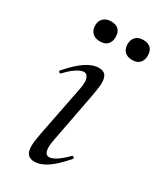

<svg xmlns="http://www.w3.org/2000/svg" viewBox="-151 -617 574 683"><g transform="rotate(30 135.5 -275.5)"><path d="M73 -36Q73 -51 80 -89L121 -297Q124 -312 124 -324Q124 -339 118.5 -347.5Q113 -356 104 -356Q92 -356 73.5 -344Q55 -332 35 -310Q34 -309 32 -309Q29 -309 26.5 -312.5Q24 -316 27 -318Q62 -358 90 -376.5Q118 -395 143 -395Q161 -395 169.5 -385Q178 -375 178 -352Q178 -338 171 -299L131 -89Q128 -73 128 -62Q128 -31 147 -31Q171 -31 215 -75Q217 -77 219 -77Q222 -77 224 -73.5Q226 -70 223 -67Q189 -28 162 -9.5Q135 9 109 9Q91 9 82 -1.5Q73 -12 73 -36ZM55 -519Q55 -538 66.5 -549Q78 -560 98 -560Q118 -560 128.5 -549.5Q139 -539 139 -519Q139 -500 128.5 -489Q118 -478 98 -478Q78 -478 66.5 -489Q55 -500 55 -519ZM188 -519Q188 -538 199 -549Q210 -560 230 -560Q250 -560 260.5 -549.5Q271 -539 271 -519Q271 -500 260.5 -489Q250 -478 230 -478Q210 -478 199 -489Q188 -500 188 -519Z"/></g></svg>

Font: Cormorant Garamond
Style: Italic
Weight: 400
Italic angle: -10°
Designer: Christian Thalmann (Catharsis Fonts)
Foundry: Catharsis Fonts
Version: Version 4.000